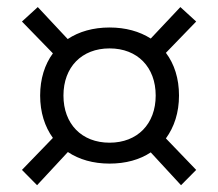

<svg xmlns="http://www.w3.org/2000/svg" viewBox="-20 -616 626 551"><path d="M294.4 -146.5C340.8 -146.5 380.9 -157.7 412.6 -178.7L499.5 -84.5L543 -128.4L456.1 -218.8C480 -251.5 493.7 -293 493.7 -341.8C493.7 -390.6 480.5 -432.1 456.1 -464.4L543 -554.2L497.6 -595.7L412.6 -505.4C380.4 -525.9 340.3 -537.1 294.4 -537.1C247.6 -537.1 206.5 -525.4 174.3 -503.9L88.4 -595.7L43 -554.2L131.8 -462.9C108.4 -431.2 95.2 -389.6 95.2 -341.8C95.2 -293.9 108.4 -252.4 131.8 -220.2L43 -128.4L86.4 -84.5L174.8 -179.7C207 -158.2 247.6 -146.5 294.4 -146.5ZM294.4 -206.5C214.4 -206.5 162.1 -260.3 162.1 -341.8C162.1 -423.3 214.4 -477.1 294.4 -477.1C374.5 -477.1 426.8 -423.3 426.8 -341.8C426.8 -260.3 374.5 -206.5 294.4 -206.5Z"/></svg>

Font: Cascadia Code Light
Style: Regular
Weight: 300
Monospace: yes
Designer: Aaron Bell
Foundry: Saja Typeworks
Version: Version 2404.023